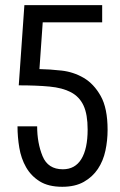

<svg xmlns="http://www.w3.org/2000/svg" viewBox="-20 -707 461 737"><path d="M372.2 -687.2H73.6L52 -379.4Q120.4 -379.4 170.2 -374.7Q220 -370 252.5 -352.8Q285 -335.6 300.7 -301.8Q316.4 -268 316.4 -209.8Q316.4 -136 292.3 -96.6Q268.2 -57.2 221.2 -57.2Q164 -57.2 143.3 -107.8Q122.6 -158.4 122.6 -222H47.2Q47.2 -181.2 54.1 -139.9Q61 -98.6 80.1 -65.1Q99.2 -31.6 132.6 -10.8Q166 10 219 10Q268.4 10 301.9 -9Q335.4 -28 355.8 -58.7Q376.2 -89.4 384.6 -128.5Q393 -167.6 393 -208.6Q393 -291.6 366.6 -338.5Q340.2 -385.4 301.1 -408.2Q262 -431 216.2 -436.1Q170.4 -441.2 131.4 -441.8L144 -621.2H372.2Z"/></svg>

Font: Secuela Light
Style: Regular
Weight: 300
Designer: Fernando Haro
Foundry: deFharo
Version: Version 1.708